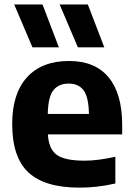

<svg xmlns="http://www.w3.org/2000/svg" viewBox="-20 -828 594 858"><path d="M335 10.5Q180.5 10.5 107.5 -57Q34.5 -124.5 34.5 -274Q34.5 -410 100.8 -482.8Q167 -555.5 288.5 -555.5Q405 -555.5 465.5 -482.2Q526 -409 526 -269V-227.5H194Q197.5 -162.5 233.5 -136.2Q269.5 -110 357.5 -110Q389.5 -110 424.8 -114.8Q460 -119.5 495.5 -127.5V-8Q451.5 2 412.5 6.2Q373.5 10.5 335 10.5ZM287 -454.5Q242.5 -454.5 218.8 -425Q195 -395.5 193.5 -319H377.5Q376 -395 353.2 -424.8Q330.5 -454.5 287 -454.5ZM328 -616.5 246.5 -808H372.5L446 -616.5ZM125 -616.5 43.5 -808H170L243 -616.5Z"/></svg>

Font: Encode Sans
Style: Bold
Weight: 700
Designer: Multiple Designers
Foundry: Impallari Type
Version: Version 3.002; ttfautohint (v1.8.3) -l 8 -r 50 -G 200 -x 14 